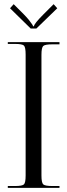

<svg xmlns="http://www.w3.org/2000/svg" viewBox="-20 -905 323 925"><path d="M155.3 -767.6H127.9L28.3 -865.2L45.9 -884.8L93.8 -836.9Q107.4 -823.2 118.2 -810.1Q128.9 -796.9 134.3 -788.6Q139.6 -780.3 139.6 -778.3H143.6Q143.6 -790 190.4 -836.9L238.3 -884.8L255.9 -865.2ZM17.6 0V-8.8H51.8Q86.9 -8.8 95.2 -16.6Q103.5 -24.4 103.5 -59.6V-642.6Q103.5 -677.7 95.2 -685.5Q86.9 -693.4 51.8 -693.4H17.6V-702.1H266.6V-691.4H232.4Q197.3 -691.4 188.5 -683.6Q179.7 -675.8 179.7 -640.6V-59.6Q179.7 -24.4 188.5 -16.6Q197.3 -8.8 232.4 -8.8H266.6V0Z"/></svg>

Font: FoglihtenNo07
Style: Regular
Weight: 500
Designer: gluk (gluksza@wp.pl)
Foundry: gluk (gluksza@wp.pl)
Version: Version 0.871